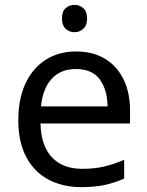

<svg xmlns="http://www.w3.org/2000/svg" viewBox="-20 -757 604 787"><path d="M292 -546Q361 -546 410.5 -516Q460 -486 486.5 -431.5Q513 -377 513 -304V-251H146Q148 -160 192.5 -112.5Q237 -65 317 -65Q368 -65 407.5 -74.5Q447 -84 489 -102V-25Q448 -7 408 1.5Q368 10 313 10Q237 10 178.5 -21Q120 -52 87.5 -113.5Q55 -175 55 -264Q55 -352 84.5 -415Q114 -478 167.5 -512Q221 -546 292 -546ZM291 -474Q228 -474 191.5 -433.5Q155 -393 148 -321H421Q420 -389 389 -431.5Q358 -474 291 -474ZM286 -737Q306 -737 321.5 -723.5Q337 -710 337 -681Q337 -653 321.5 -639Q306 -625 286 -625Q264 -625 249 -639Q234 -653 234 -681Q234 -710 249 -723.5Q264 -737 286 -737Z"/></svg>

Font: Noto Sans Bassa Vah
Style: Regular
Weight: 400
Designer: Monotype Design Team
Foundry: Monotype Imaging Inc.
Version: Version 2.002